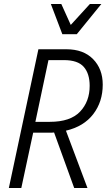

<svg xmlns="http://www.w3.org/2000/svg" viewBox="-20 -935 559 955"><path d="M24 0 171 -690H310Q395 -690 443 -641Q491 -592 491 -514Q491 -429 444 -367.5Q397 -306 308 -285L415 0H349L249 -276Q242 -275 235.5 -275Q229 -275 221 -275H145L86 0ZM156 -329H228Q330 -329 378 -379.5Q426 -430 426 -508Q426 -569 396.5 -602.5Q367 -636 298 -636H221ZM233 -915H285L332 -811L427 -915H484L362 -765H290Z"/></svg>

Font: Radio Canada Condensed Light
Style: Italic
Weight: 300
Width: 3
Italic angle: -12°
Designer: Charles Daoud, Etienne Aubert Bonn, Alexandre Saumier Demers, Jacques Le Bailly
Foundry: Radio-Canada
Version: Version 2.104; ttfautohint (v1.8.4.7-5d5b);gftools[0.9.28.de